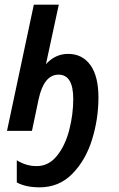

<svg xmlns="http://www.w3.org/2000/svg" viewBox="-20 -561 510 823"><path d="M52 221V126Q92 151 137 151Q189 151 224.5 106.5Q260 62 277 -4.5Q294 -71 294 -137Q294 -241 231 -241Q169 -241 146 -138L117 0H10L125 -541H232L177 -286Q217 -330 272 -330Q333 -330 367.5 -282Q402 -234 402 -143Q402 -51 374.5 37.5Q347 126 290 184Q233 242 150 242Q90 242 52 221Z"/></svg>

Font: Noto Sans UI NarrowMedium
Style: Italic
Weight: 500
Width: 4
Italic angle: -12°
Designer: Monotype Design Team
Foundry: Monotype Imaging Inc.
Version: Version 1.001